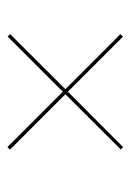

<svg xmlns="http://www.w3.org/2000/svg" viewBox="58 -632 336 492"><g transform="rotate(90 226.0 -386.0)"><path d="M67.5 -244 73.5 -237.5 215 -379 357 -237 363.5 -243.5 221.5 -385.5 363 -527.5 357 -533.5 215 -392 74 -533 67.5 -526.5 208.5 -385.5Z"/></g></svg>

Font: Bodoni* 24pt
Style: Bold Italic
Weight: 700
Italic angle: -13°
Version: Version 2.3